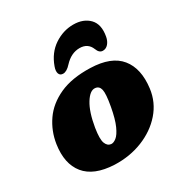

<svg xmlns="http://www.w3.org/2000/svg" viewBox="-171 -856 953 1000"><g transform="rotate(-30 305.0 -356.0)"><path d="M372.5 -485Q496.5 -481.5 549.5 -416.2Q602.5 -351 588 -237.5Q578 -160 527.2 -102Q476.5 -44 398.8 -13Q321 18 230.5 14.5Q110 9 57.8 -55.2Q5.5 -119.5 22 -230Q33 -302.5 74 -361.8Q115 -421 189.2 -454.8Q263.5 -488.5 372.5 -485ZM269 -87.5Q283.5 -86 301 -99.8Q318.5 -113.5 335.5 -151Q352.5 -188.5 365 -257Q378 -328.5 372 -354Q366 -379.5 342.5 -382Q312.5 -385.5 283 -338Q253.5 -290.5 239 -203Q229 -139.5 238.2 -114.8Q247.5 -90 269 -87.5ZM375.5 -603Q325.5 -603 284 -558.5Q258.5 -530 236.5 -530Q218 -530 212.5 -545.5Q207 -561 216 -585.5Q240.5 -654 294 -689.8Q347.5 -725.5 408.5 -725.5Q469 -725.5 503.8 -689.8Q538.5 -654 526 -585.5Q521.5 -561 508 -545.5Q494.5 -530 475.5 -530Q453.5 -530 443 -558.5Q425.5 -603 375.5 -603Z"/></g></svg>

Font: Fraunces 9pt S100 Black
Style: Italic
Weight: 900
Italic angle: -16°
Version: Version 1.000; ttfautohint (v1.8.3)